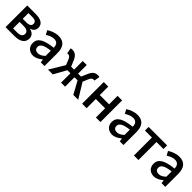

<svg xmlns="http://www.w3.org/2000/svg" viewBox="386 -2001 3453 3453"><g transform="rotate(45 2112.5 -275.0)"><path d="M87 0H316C442 0 537 -47 537 -158C537 -235 486 -273 422 -288V-293C481 -310 514 -353 514 -409C514 -512 426 -551 305 -551H87ZM199 -325V-470H296C371 -470 402 -444 402 -397C402 -353 370 -325 291 -325ZM199 -80V-245H301C383 -245 423 -214 423 -165C423 -112 386 -80 306 -80Z M795 14C861 14 920 -20 970 -63H974L983 0H1077V-331C1077 -478 1014 -564 877 -564C789 -564 712 -528 655 -492L698 -414C745 -444 799 -470 857 -470C938 -470 961 -414 962 -351C733 -326 633 -265 633 -146C633 -49 700 14 795 14ZM830 -78C781 -78 744 -100 744 -155C744 -216 799 -258 962 -277V-143C917 -101 878 -78 830 -78Z M1166 0H1289L1421 -239H1499V0H1601V-239H1680L1810 0H1935L1760 -286L1801 -384C1824 -442 1849 -453 1877 -453C1885 -453 1889 -452 1896 -450L1915 -558C1905 -562 1892 -564 1879 -564C1813 -564 1765 -539 1726 -447L1676 -331H1601V-551H1499V-331H1424L1375 -447C1335 -539 1286 -564 1221 -564C1208 -564 1195 -562 1184 -558L1204 -450C1211 -452 1216 -453 1223 -453C1252 -453 1276 -442 1300 -384L1339 -286Z M2034 0H2149V-234H2385V0H2501V-551H2385V-335H2149V-551H2034Z M2804 14C2870 14 2929 -20 2979 -63H2983L2992 0H3086V-331C3086 -478 3023 -564 2886 -564C2798 -564 2721 -528 2664 -492L2707 -414C2754 -444 2808 -470 2866 -470C2947 -470 2970 -414 2971 -351C2742 -326 2642 -265 2642 -146C2642 -49 2709 14 2804 14ZM2839 -78C2790 -78 2753 -100 2753 -155C2753 -216 2808 -258 2971 -277V-143C2926 -101 2887 -78 2839 -78Z M3352 0H3467V-458H3645V-551H3175V-458H3352Z M3867 14C3933 14 3992 -20 4042 -63H4046L4055 0H4149V-331C4149 -478 4086 -564 3949 -564C3861 -564 3784 -528 3727 -492L3770 -414C3817 -444 3871 -470 3929 -470C4010 -470 4033 -414 4034 -351C3805 -326 3705 -265 3705 -146C3705 -49 3772 14 3867 14ZM3902 -78C3853 -78 3816 -100 3816 -155C3816 -216 3871 -258 4034 -277V-143C3989 -101 3950 -78 3902 -78Z"/></g></svg>

Font: GenYoGothic2 TW M
Style: Regular
Weight: 500
Version: Version 2.100;PS 2.1;hotconv 16.6.51;makeotf.lib2.5.65220 DE